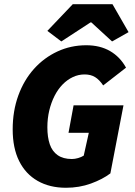

<svg xmlns="http://www.w3.org/2000/svg" viewBox="-20 -876 640 908"><path d="M292 12Q215 12 158 -20.5Q101 -53 70.5 -114.5Q40 -176 40 -264Q40 -351 66.5 -424Q93 -497 140.5 -550Q188 -603 251.5 -632.5Q315 -662 388 -662Q453 -662 500.5 -634.5Q548 -607 576 -556L468 -472Q450 -499 429.5 -511.5Q409 -524 380 -524Q351 -524 324.5 -511.5Q298 -499 276 -476.5Q254 -454 238 -422.5Q222 -391 213 -353.5Q204 -316 204 -274Q204 -227 215.5 -193.5Q227 -160 253 -142Q279 -124 320 -124Q334 -124 349.5 -128.5Q365 -133 376 -140L400 -248H304L328 -378H564L502 -56Q465 -28 410 -8Q355 12 292 12ZM270 -680 204 -730 324 -856H512L588 -724L510 -680L412 -770H408Z"/></svg>

Font: Source Code Pro ExtraLight Black
Style: Italic
Weight: 900
Italic angle: -11°
Monospace: yes
Version: Version 1.016;hotconv 1.0.116;makeotfexe 2.5.65601